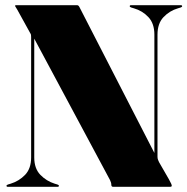

<svg xmlns="http://www.w3.org/2000/svg" viewBox="-20 -720 722 740"><path d="M207 -4Q207 0 202 0H10Q5 0 5 -4Q5 -7 11 -9L21 -12Q53.5 -22 76.8 -46.2Q100 -70.5 100 -113.5V-577Q100 -583 99.5 -585.8Q99 -588.5 95 -595L47 -682Q44.5 -687 41.2 -691.5Q38 -696 38 -698Q38 -700 43 -700H277Q282.5 -700 286 -693L575 -130.5V-586.5Q575 -629.5 552 -654Q529 -678.5 496 -688L486 -691Q480 -693 480 -696Q480 -700 485 -700H677Q682 -700 682 -696Q682 -693 676 -691L666 -688Q633.5 -678.5 610.2 -654Q587 -629.5 587 -586.5V-116Q587 -109.5 589 -104.2Q591 -99 593 -95L631 -29Q638 -16.5 640 -11.5Q642 -6.5 642 -4Q642 0 635 0H416Q409 0 409 -8Q409 -16 404 -26L112 -571V-113Q112 -70.5 135.5 -46.2Q159 -22 191 -12L201 -9Q207 -7 207 -4Z"/></svg>

Font: Fraunces 144pt Black
Style: Regular
Weight: 900
Version: Version 1.000;[0bf87f6ff]